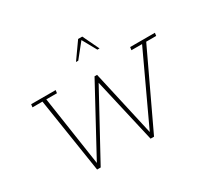

<svg xmlns="http://www.w3.org/2000/svg" viewBox="-159 -1024 1327 1250"><g transform="rotate(-30 504.5 -399.0)"><path d="M238 0 151 -561H76L79 -583H263L260 -561H180L258 -38L527 -534H546L657 -40L900 -561H820L823 -583H1009L1006 -561H931L666 0H640L529 -484L265 0ZM469 -675 556 -798H587L646 -675H630L571 -781L486 -675Z"/></g></svg>

Font: Rokkitt SemiBold Thin
Style: Italic
Weight: 250
Italic angle: -9°
Version: Version 3.103